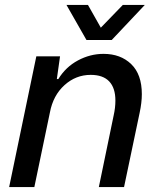

<svg xmlns="http://www.w3.org/2000/svg" viewBox="-20 -757 638 777"><path d="M127 -529H223L210 -437H216Q246 -486 295.5 -512.5Q345 -539 399 -539Q468 -539 511 -497.5Q554 -456 554 -376Q554 -342 545 -300L482 0H380L440 -290Q447 -321 447 -350Q447 -401 422 -427.5Q397 -454 347 -454Q287 -454 241 -412.5Q195 -371 182 -302L119 0H17ZM249 -737H336L388 -645L477 -737H566L432 -595H330Z"/></svg>

Font: Mona Sans Medium
Style: Italic
Weight: 500
Italic angle: -11.7°
Designer: Deni Anggara
Foundry: GitHub
Version: Version 2.000